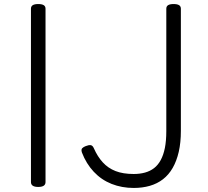

<svg xmlns="http://www.w3.org/2000/svg" viewBox="-20 -910 1028 949"><path d="M169 14Q151 14 142 8Q133 2 133 -10V-867Q133 -879 142 -884.5Q151 -890 169 -890Q187 -890 196 -884.5Q205 -879 205 -867V-10Q205 2 196 8Q187 14 169 14ZM641 19Q582 19 531.5 -1Q481 -21 443.5 -61Q406 -101 385 -156Q380 -171 386.5 -177.5Q393 -184 404 -188Q419 -194 428.5 -192.5Q438 -191 444 -177Q462 -136 488 -107.5Q514 -79 551 -64.5Q588 -50 641 -50Q671 -50 696.5 -57Q722 -64 741.5 -79Q761 -94 774.5 -119Q788 -144 795 -179Q802 -214 802 -262V-867Q802 -879 811 -884.5Q820 -890 838 -890Q856 -890 865 -884.5Q874 -879 874 -867V-263Q874 -205 863.5 -159.5Q853 -114 833.5 -80Q814 -46 785.5 -24Q757 -2 720.5 8.5Q684 19 641 19Z"/></svg>

Font: Playwrite GB S Light
Style: Regular
Weight: 300
Designer: Veronika Burian, José Scaglione
Foundry: TypeTogether
Version: Version 1.002